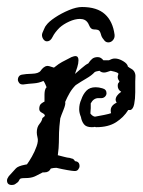

<svg xmlns="http://www.w3.org/2000/svg" viewBox="-39 -464 407 548"><path d="M5 61Q1 64 -5 64Q-19 64 -19 51Q-19 46 -14 39Q0 24 6 17Q12 10 33 6Q35 6 36 5.5Q37 5 38 5Q44 -3 52 -17Q60 -31 65.5 -46.5Q71 -62 68 -72Q67 -76 66.5 -79.5Q66 -83 66 -86Q66 -101 73.5 -110Q81 -119 82 -127L88 -132Q89 -133 89 -133.5Q89 -134 89 -134Q89 -138 81 -142Q73 -146 73 -153Q73 -164 79 -168.5Q85 -173 88 -174V-194Q88 -199 89 -205Q90 -211 94 -215Q92 -220 90 -224.5Q88 -229 85 -233Q72 -227 57 -226Q42 -225 28 -223H25Q19 -223 15.5 -227.5Q12 -232 12 -237Q12 -242 15 -246Q18 -250 24 -251Q34 -253 52.5 -253.5Q71 -254 77 -262L80 -266Q84 -271 89.5 -274Q95 -277 102 -275L115 -271Q130 -283 138 -287Q146 -291 165 -301Q173 -304 176 -304Q185 -304 185 -292Q185 -283 181.5 -272Q178 -261 175 -253Q181 -258 193.5 -269Q206 -280 213 -283Q218 -291 224 -296Q230 -301 240 -301Q249 -301 256 -292H272Q276 -294 280 -295.5Q284 -297 289 -297Q300 -297 312.5 -289.5Q325 -282 326 -274Q331 -270 336 -267.5Q341 -265 344 -260Q348 -253 347.5 -246Q347 -239 347 -231Q347 -219 347 -200.5Q347 -182 344 -167Q341 -152 333 -150H327Q314 -129 292 -115Q270 -101 236 -101Q233 -101 232 -102Q229 -101 223 -101Q207 -101 200.5 -109.5Q194 -118 192 -130Q187 -142 187 -152Q187 -167 193 -180Q198 -195 207.5 -205Q217 -215 234 -215Q243 -215 253 -212Q265 -209 265 -198Q265 -192 260 -187.5Q255 -183 246 -184H242Q228 -184 220 -169V-155Q220 -153 219.5 -148.5Q219 -144 219 -140Q225 -132 232 -131Q244 -133 258.5 -136Q273 -139 278 -141Q277 -144 277 -149Q277 -163 294 -171Q291 -176 291 -179Q291 -191 307 -202Q297 -208 297 -219Q297 -225 299 -227Q301 -229 302 -232Q297 -238 297 -244Q297 -247 298 -249.5Q299 -252 299 -253Q299 -255 295 -257Q291 -259 277 -262Q273 -261 268 -259Q263 -257 258 -257Q250 -257 245 -262Q241 -261 237.5 -260.5Q234 -260 231 -258Q223 -249 207.5 -240Q192 -231 177 -221Q167 -211 160 -199Q153 -187 147 -173Q149 -167 142 -150Q135 -133 133 -126Q130 -101 129.5 -86Q129 -71 129 -57Q129 -43 126 -21Q135 -19 143.5 -16.5Q152 -14 162 -13L163 -12Q171 -12 175 -4Q188 -3 188 10Q188 15 184 20Q180 25 172 24Q168 24 153.5 21.5Q139 19 122 15Q118 15 114 15.5Q110 16 106 17Q101 28 88 28H83Q73 33 63.5 38Q54 43 41 44Q31 44 26 44.5Q21 45 19 46Q19 46 17 48Q16 49 14.5 52.5Q13 56 5 61ZM95 -346Q88 -346 83.5 -354Q79 -362 82 -370Q84 -374 87 -381.5Q90 -389 93 -392Q100 -402 118 -414Q136 -426 157.5 -435Q179 -444 195 -444Q238 -444 260.5 -423.5Q283 -403 288 -365Q289 -356 283.5 -349.5Q278 -343 270 -343Q262 -343 257 -351Q251 -358 249.5 -364.5Q248 -371 245 -375.5Q242 -380 229 -380Q220 -380 215.5 -391.5Q211 -403 203 -407Q197 -410 189 -410Q175 -410 158.5 -402.5Q142 -395 131 -385Q117 -371 111 -358.5Q105 -346 95 -346Z"/></svg>

Font: RU Serius
Style: Regular
Weight: 400
Designer: Robert E. Leuschke
Foundry: Robert E. Leuschke
Version: Version 1.011; ttfautohint (v1.8.3)